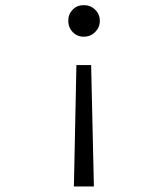

<svg xmlns="http://www.w3.org/2000/svg" viewBox="-20 -514 640 730"><path d="M326.5 -266.5 337 195H261L270.5 -266.5ZM298.5 -494.5Q324 -494.5 341.8 -477.2Q359.5 -460 359.5 -434.5Q359.5 -410 341.8 -392.2Q324 -374.5 298.5 -374.5Q273 -374.5 256.2 -392.2Q239.5 -410 239.5 -434.5Q239.5 -460 256.2 -477.2Q273 -494.5 298.5 -494.5Z"/></svg>

Font: Fira Code Light Light
Style: Regular
Weight: 300
Monospace: yes
Version: Version 5.002